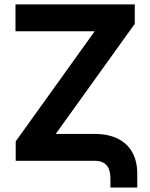

<svg xmlns="http://www.w3.org/2000/svg" viewBox="-20 -727 680 868"><path d="M50 -707.2H589.3V-619.4L231.8 -121.4H408.7Q469.6 -121.4 512.9 -99.9Q556.2 -78.4 578.5 -37.7Q600.7 3 600.5 58.8V120.9H479.3V85Q479.5 60.1 473.7 41.5Q467.9 22.9 452.1 11.4Q436.4 0 408.7 0H51V-87.8L408.2 -585.8H50Z"/></svg>

Font: Pretendard Variable
Style: Regular
Weight: 400
Designer: Base glyphs from Inter by Rasmus Andersson; Hangul glyphs from Noto Sans CJK(Source Han Sans) by Jang Soo-young and Kang
Foundry: Kil Hyung-jin
Version: Version 1.100;FEAKit 1.0